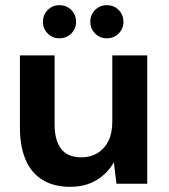

<svg xmlns="http://www.w3.org/2000/svg" viewBox="-20 -710 654 742"><path d="M251 12Q189 12 145.5 -14Q102 -40 79.5 -91.5Q57 -143 57 -218V-496H191V-230Q191 -168 216 -135Q241 -102 295 -102Q330 -102 357 -118.5Q384 -135 399 -165.5Q414 -196 414 -240V-496H549V0H430L420 -83Q396 -40 353 -14Q310 12 251 12ZM209 -562Q183 -562 164.5 -580.5Q146 -599 146 -625Q146 -653 164.5 -671.5Q183 -690 209 -690Q237 -690 255.5 -671.5Q274 -653 274 -625Q274 -599 255.5 -580.5Q237 -562 209 -562ZM393 -562Q366 -562 347.5 -580.5Q329 -599 329 -625Q329 -653 347.5 -671.5Q366 -690 393 -690Q420 -690 438.5 -671.5Q457 -653 457 -625Q457 -599 438.5 -580.5Q420 -562 393 -562Z"/></svg>

Font: DM Sans 24pt
Style: Bold
Weight: 700
Designer: Colophon Foundry, Jonny Pinhorn
Foundry: Colophon Foundry
Version: Version 4.004;gftools[0.9.30]